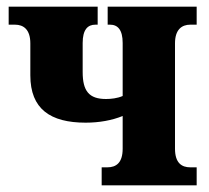

<svg xmlns="http://www.w3.org/2000/svg" viewBox="-20 -556 628 576"><path d="M285 0H570V-54H551C525 -54 505 -67 505 -110V-426C505 -467 525 -482 551 -482H570V-536H303V-482H310C333 -482 348 -467 348 -427V-268C332 -261 313 -259 298 -259C247 -259 228 -283 228 -340V-427C228 -467 243 -482 266 -482H273V-536H6V-482H25C51 -482 71 -467 71 -426V-330C71 -229 131 -188 237 -188C278 -188 316 -195 348 -208V-110C348 -68 329 -54 302 -54H285Z"/></svg>

Font: Noto Serif Condensed ExtraBold
Style: Regular
Weight: 800
Width: 3
Designer: Monotype Design Team
Foundry: Monotype Imaging Inc.
Version: Version 2.013